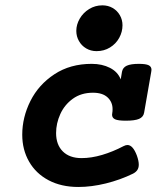

<svg xmlns="http://www.w3.org/2000/svg" viewBox="-20 -707 640 737"><path d="M561.5 -439Q561.5 -437 560.5 -431.2L533.2 -274.4Q530.3 -257.8 513.9 -250.7Q497.6 -243.7 462.9 -243.7Q433.6 -243.7 421.9 -249Q410.2 -254.4 410.2 -266.6Q410.2 -268.6 411.1 -274.4Q412.1 -278.8 412.1 -288.1Q412.1 -315.4 392.8 -333.3Q373.5 -351.1 336.9 -351.1Q291.5 -351.1 259.5 -327.9Q227.5 -304.7 211.4 -269Q195.3 -233.4 195.3 -196.3Q195.3 -151.4 221.2 -125.7Q247.1 -100.1 293 -100.1Q330.6 -100.1 371.8 -112.3Q413.1 -124.5 454.1 -146Q462.4 -150.4 469.2 -150.4Q490.2 -150.4 505.4 -109.9Q512.7 -89.4 512.7 -75.2Q512.7 -63 507.3 -54.7Q502 -46.4 490.7 -40.5Q441.9 -16.6 386.5 -2.9Q331.1 10.7 280.8 10.7Q215.3 10.7 166.5 -15.1Q117.7 -41 91.6 -86.7Q65.4 -132.3 65.4 -189.9Q65.4 -256.8 96.9 -319.6Q128.4 -382.3 189 -422.1Q249.5 -461.9 332 -461.9Q372.1 -461.9 402.1 -446.5Q432.1 -431.2 443.4 -402.3L448.2 -431.2Q451.2 -447.8 466.6 -454.8Q481.9 -461.9 513.2 -461.9Q540 -461.9 550.8 -456.5Q561.5 -451.2 561.5 -439ZM450.2 -609.9Q450.2 -584.5 437.5 -561.5Q424.8 -538.6 402.1 -524.7Q379.4 -510.7 350.6 -510.7Q328.6 -510.7 310.8 -521.2Q293 -531.7 283 -549.6Q272.9 -567.4 272.9 -588.4Q272.9 -612.8 286.1 -635.5Q299.3 -658.2 322.3 -672.4Q345.2 -686.5 373 -686.5Q395 -686.5 412.6 -676.3Q430.2 -666 440.2 -648.4Q450.2 -630.9 450.2 -609.9Z"/></svg>

Font: Courier Prime
Style: Bold Italic
Weight: 700
Italic angle: -10°
Designer: Alan Dague-Greene
Foundry: Quote-Unquote Apps
Version: Version 3.018